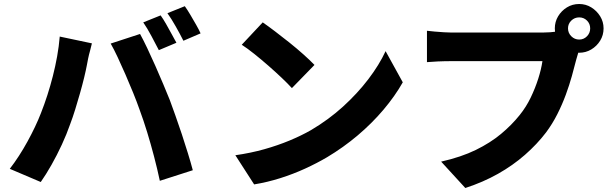

<svg xmlns="http://www.w3.org/2000/svg" viewBox="-20 -880 3060 961"><path d="M784 -803Q797 -785 811.5 -759.5Q826 -734 839.5 -709Q853 -684 863 -666L775 -629Q759 -660 738 -699.5Q717 -739 697 -768ZM905 -849Q918 -831 933 -805.5Q948 -780 962 -755.5Q976 -731 984 -713L898 -676Q882 -708 860 -747Q838 -786 818 -814ZM185 -314Q202 -357 217 -403.5Q232 -450 244.5 -499Q257 -548 266 -598Q275 -648 279 -697L440 -663Q437 -648 431 -627Q425 -606 421 -586.5Q417 -567 415 -555Q410 -528 401 -491Q392 -454 380.5 -413.5Q369 -373 356.5 -332.5Q344 -292 331 -258Q314 -209 289.5 -156Q265 -103 237.5 -54.5Q210 -6 184 31L29 -35Q76 -96 117.5 -171.5Q159 -247 185 -314ZM679 -330Q665 -370 646.5 -415.5Q628 -461 608 -507Q588 -553 569 -593.5Q550 -634 534 -662L681 -710Q697 -681 717 -639Q737 -597 757.5 -550.5Q778 -504 797 -459Q816 -414 830 -379Q842 -346 858 -301.5Q874 -257 890 -208.5Q906 -160 920.5 -113Q935 -66 945 -28L780 25Q767 -36 751 -97Q735 -158 717 -217Q699 -276 679 -330Z M1295 -768Q1321 -750 1356 -723.5Q1391 -697 1428.5 -667Q1466 -637 1499 -607.5Q1532 -578 1554 -555L1441 -439Q1421 -461 1390.5 -490Q1360 -519 1324 -550.5Q1288 -582 1253 -610Q1218 -638 1190 -656ZM1158 -103Q1235 -114 1302.5 -133Q1370 -152 1429 -176.5Q1488 -201 1537 -229Q1625 -281 1697 -346.5Q1769 -412 1823.5 -483.5Q1878 -555 1910 -624L1996 -468Q1957 -399 1899.5 -331Q1842 -263 1770.5 -202.5Q1699 -142 1617 -93Q1566 -63 1507 -36Q1448 -9 1383.5 11.5Q1319 32 1252 43Z M2823 -738Q2823 -715 2839.5 -698.5Q2856 -682 2879 -682Q2902 -682 2918 -698.5Q2934 -715 2934 -738Q2934 -761 2918 -777Q2902 -793 2879 -793Q2856 -793 2839.5 -777Q2823 -761 2823 -738ZM2757 -738Q2757 -771 2773.5 -798.5Q2790 -826 2817.5 -843Q2845 -860 2879 -860Q2912 -860 2939.5 -843Q2967 -826 2984 -798.5Q3001 -771 3001 -738Q3001 -704 2984 -676.5Q2967 -649 2939.5 -632.5Q2912 -616 2879 -616Q2845 -616 2817.5 -632.5Q2790 -649 2773.5 -676.5Q2757 -704 2757 -738ZM2888 -655Q2881 -640 2875 -618.5Q2869 -597 2864 -581Q2855 -545 2842.5 -500Q2830 -455 2812 -406Q2794 -357 2769.5 -308.5Q2745 -260 2713 -217Q2668 -158 2607.5 -105Q2547 -52 2472.5 -10Q2398 32 2309 61L2188 -71Q2289 -94 2361.5 -129.5Q2434 -165 2487.5 -209.5Q2541 -254 2581 -304Q2614 -345 2636.5 -392Q2659 -439 2674 -486Q2689 -533 2695 -574Q2680 -574 2646 -574Q2612 -574 2568 -574Q2524 -574 2475.5 -574Q2427 -574 2381 -574Q2335 -574 2298.5 -574Q2262 -574 2242 -574Q2206 -574 2171.5 -572.5Q2137 -571 2117 -569V-726Q2133 -724 2155.5 -722Q2178 -720 2202 -718.5Q2226 -717 2242 -717Q2259 -717 2288.5 -717Q2318 -717 2355.5 -717Q2393 -717 2434.5 -717Q2476 -717 2516.5 -717Q2557 -717 2592.5 -717Q2628 -717 2654.5 -717Q2681 -717 2694 -717Q2710 -717 2733.5 -718.5Q2757 -720 2779 -725Z"/></svg>

Font: Noto Sans KR ExtraBold
Style: Regular
Weight: 800
Designer: Ryoko NISHIZUKA  (kana, bopomofo & ideographs); Paul D. Hunt (Latin, Greek & Cyrillic); Sandoll Communications , Soo-you
Foundry: Adobe
Version: Version 2.004-H2;hotconv 1.0.118;makeotfexe 2.5.65603